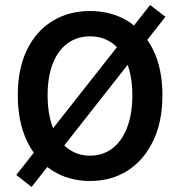

<svg xmlns="http://www.w3.org/2000/svg" viewBox="-20 -710 714 766"><path d="M106 36 45 -12 579 -690 640 -643ZM339 12Q254 12 189 -29.5Q124 -71 87.5 -147.5Q51 -224 51 -330Q51 -436 87.5 -511Q124 -586 189 -626Q254 -666 339 -666Q425 -666 489.5 -626Q554 -586 591 -511Q628 -436 628 -330Q628 -224 591 -147.5Q554 -71 489.5 -29.5Q425 12 339 12ZM339 -89Q391 -89 429 -118.5Q467 -148 487.5 -202Q508 -256 508 -330Q508 -403 487.5 -456Q467 -509 429 -537Q391 -565 339 -565Q288 -565 249.5 -537Q211 -509 190.5 -456Q170 -403 170 -330Q170 -256 190.5 -202Q211 -148 249.5 -118.5Q288 -89 339 -89Z"/></svg>

Font: Mada SemiBold
Style: Regular
Weight: 600
Designer: Khaled Hosny
Version: Version 1.5